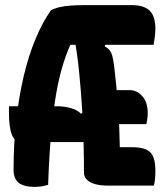

<svg xmlns="http://www.w3.org/2000/svg" viewBox="-20 -725 640 750"><path d="M168 -3Q160 -1 152 1Q144 3 135 4Q126 5 116 5Q73 5 53 -11Q33 -27 33 -62Q33 -165 43.5 -257Q54 -349 73 -429Q92 -509 119 -573.5Q146 -638 179 -685Q192 -692 210 -696.5Q228 -701 253.5 -703Q279 -705 312 -705H494Q543 -705 565 -683Q587 -661 587 -613Q587 -598 584.5 -579.5Q582 -561 580 -550H224L267 -577Q246 -534 229 -482Q212 -430 200 -362Q188 -294 180 -206Q172 -118 168 -3ZM270 -580 398 -573 389 -544Q408 -534 415 -517.5Q422 -501 427 -457Q431 -423 434.5 -387.5Q438 -352 441 -314Q444 -276 445.5 -235Q447 -194 448 -150H495Q547 -150 567 -130Q587 -110 587 -58Q587 -41 585.5 -26Q584 -11 581 0H400Q372 0 351 -6Q330 -12 319 -23.5Q308 -35 308 -50Q308 -104 306.5 -168.5Q305 -233 300.5 -303.5Q296 -374 289 -444.5Q282 -515 270 -580ZM15 -310H202Q232 -310 257.5 -302.5Q283 -295 296 -281L331 -296V-170H61Q38 -170 26.5 -198.5Q15 -227 15 -285ZM384 -373H486Q515 -373 536 -349Q557 -325 557 -285Q557 -273 555.5 -261Q554 -249 552 -240H384Z"/></svg>

Font: Recursive Monospace Casual ExtraBold
Style: Regular
Weight: 800
Version: Version 1.047